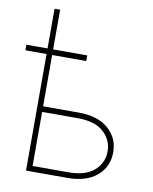

<svg xmlns="http://www.w3.org/2000/svg" viewBox="-96 -827 710 891"><g transform="rotate(10 258.5 -381.5)"><path d="M114.7 -281.2V-26.4H283.2Q364.3 -26.4 405 -63Q445.8 -99.6 445.8 -153.3Q445.8 -207 404.8 -244.1Q363.8 -281.2 283.2 -281.2ZM275.4 -549.3H114.7V-307.6H283.2Q372.1 -307.6 422.1 -264.6Q472.2 -221.7 472.2 -153.3Q472.2 -85 422.1 -42.5Q372.1 0 283.2 0H88.4V-549.3H-11.2V-575.7H88.4V-762.7H114.7V-575.7H275.4Z"/></g></svg>

Font: Roboto-Thin
Style: Regular
Weight: 250
Designer: Google
Version: Version 1.100141; 2013; ttfautohint (v0.94.14-c901) -l 8 -r 